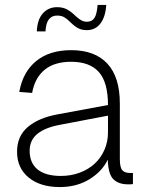

<svg xmlns="http://www.w3.org/2000/svg" viewBox="-20 -745 593 777"><path d="M222 12Q143 12 96 -26.5Q49 -65 49 -131Q49 -194 92.5 -231Q136 -268 212 -282L417 -320Q417 -412 380 -453.5Q343 -495 268 -495Q200 -495 160.5 -462.5Q121 -430 110 -369L58 -373Q72 -453 126 -497.5Q180 -542 268 -542Q364 -542 414.5 -487.5Q465 -433 465 -326V-102Q465 -67 475 -56Q485 -45 507 -45H518V0Q513 1 508 1Q503 1 498 1Q460 1 439 -19.5Q418 -40 416 -99Q394 -52 342.5 -20Q291 12 222 12ZM226 -33Q268 -33 303.5 -46.5Q339 -60 364 -83.5Q389 -107 403 -139.5Q417 -172 417 -209V-277L223 -240Q163 -229 131.5 -203.5Q100 -178 100 -135Q100 -85 132.5 -59Q165 -33 226 -33ZM331 -623Q310 -623 295 -631.5Q280 -640 265 -655Q251 -669 239.5 -675.5Q228 -682 211 -682Q190 -682 178 -667Q166 -652 164 -618H129Q131 -666 153.5 -691Q176 -716 211 -716Q235 -716 252 -706.5Q269 -697 285 -681Q299 -668 309.5 -662.5Q320 -657 332 -657Q352 -657 362 -672Q372 -687 375 -725H410Q407 -677 386.5 -650Q366 -623 331 -623Z"/></svg>

Font: Geist ExtLt
Style: Regular
Weight: 400
Designer: Basement.studio, Andrés Briganti, Mateo Zaragoza
Foundry: Basement.studio, Vercel, Andrés Briganti, Guido Ferreyra, Mateo Zaragoza
Version: Version 1.401